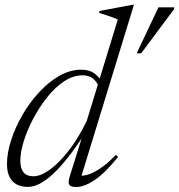

<svg xmlns="http://www.w3.org/2000/svg" viewBox="-20 -740 719 770"><path d="M379.5 -385.5Q369.5 -411.5 353.2 -424.8Q337 -438 311 -438Q273.5 -438 237 -413.8Q200.5 -389.5 169 -349.8Q137.5 -310 113.2 -264Q89 -218 75.2 -173.5Q61.5 -129 61.5 -95.5Q61.5 -64.5 74.5 -48.8Q87.5 -33 114 -33Q131.5 -33 152 -42.8Q172.5 -52.5 195 -71.5Q217.5 -90.5 240.5 -117.5Q263.5 -144.5 285.8 -179.2Q308 -214 328 -255.5L452.5 -662Q443.5 -666 431.2 -670.5Q419 -675 405.2 -679.5Q391.5 -684 377 -688.5L379.5 -696L509 -720.5H517L302 -19L291 -36Q307 -33 329 -38.8Q351 -44.5 380 -63.2Q409 -82 445 -119L453.5 -110.5Q399 -43.5 358 -16.8Q317 10 285.5 10Q263.5 10 257.8 0.8Q252 -8.5 259.5 -32L314 -206H321.5Q284 -148.5 251.8 -107.8Q219.5 -67 191.2 -41Q163 -15 138.5 -2.8Q114 9.5 92.5 9.5Q64.5 9.5 45.8 -1Q27 -11.5 17.5 -32Q8 -52.5 8 -82Q8 -126 24.5 -177.5Q41 -229 70 -279Q99 -329 137 -370.2Q175 -411.5 218.2 -436Q261.5 -460.5 306 -460.5Q338.5 -460.5 359 -445.5Q379.5 -430.5 394 -402.5ZM528 -526 615.5 -710.5H679L677.5 -702.5L546 -526Z"/></svg>

Font: Newsreader 36pt Light
Style: Italic
Weight: 300
Italic angle: -17°
Designer: Hugues Gentile
Foundry: Production Type
Version: Version 1.003